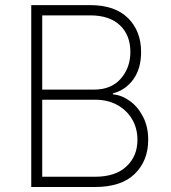

<svg xmlns="http://www.w3.org/2000/svg" viewBox="-20 -748 683 768"><path d="M105 0V-727.5H340.8Q439.9 -727.5 492.2 -675.5Q544.4 -623.5 544.4 -540Q544.4 -473.6 513.4 -430.7Q482.4 -387.7 431.6 -374.5V-370.6Q466.8 -367.7 499.3 -344.2Q531.7 -320.8 552.2 -281Q572.8 -241.2 572.8 -189Q572.8 -105 519 -52.5Q465.3 0 359.9 0ZM148.9 -41H359.9Q441.9 -41 485.8 -82.3Q529.8 -123.5 529.8 -189Q529.8 -234.4 508.5 -270.8Q487.3 -307.1 449.2 -328.1Q411.1 -349.1 361.3 -349.1H148.9ZM148.9 -389.6H356Q425.3 -389.6 463.4 -433.6Q501.5 -477.5 501.5 -540Q501.5 -607.4 459.7 -647Q418 -686.5 340.8 -686.5H148.9Z"/></svg>

Font: Inter Extra Light
Style: Regular
Weight: 200
Designer: Rasmus Andersson
Foundry: rsms
Version: Version 4.000;git-3c8e0fc